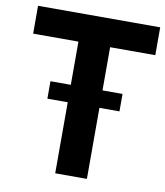

<svg xmlns="http://www.w3.org/2000/svg" viewBox="-84 -819 765 889"><g transform="rotate(10 298.5 -375.0)"><path d="M597.2 -619.1H384.8V-416H479V-334H384.8V0H235.8V-334H140.1V-416H235.8V-619.1H22.9V-750H597.2Z"/></g></svg>

Font: Oakes Grotesk
Style: Bold
Weight: 700
Designer: Samuel Oakes
Foundry: Samuel Oakes
Version: Version 1.0 | wf-rip DC20170320